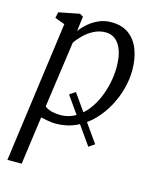

<svg xmlns="http://www.w3.org/2000/svg" viewBox="-121 -650 799 987"><g transform="rotate(15 278.0 -157.0)"><path d="M429.5 60 398.5 81 233.5 -153 264.5 -174ZM14.5 254 116.5 -495.5 63.5 -515 70.5 -546.5 180.5 -568 199 -558 189 -478.5Q205 -500.5 228.8 -521Q252.5 -541.5 282.8 -554.8Q313 -568 348.5 -568Q405 -568 442 -540.8Q479 -513.5 497.2 -465.8Q515.5 -418 515.5 -356Q515.5 -309.5 502.2 -258.8Q489 -208 463 -160.2Q437 -112.5 399.5 -74Q362 -35.5 313 -12.8Q264 10 204.5 10Q186 10 165.2 6.2Q144.5 2.5 125.5 -1.5L90.5 254ZM133.5 -62Q150.5 -49.5 172 -44.2Q193.5 -39 216.5 -39Q259.5 -39 294 -58.5Q328.5 -78 354.8 -110.8Q381 -143.5 398.5 -184.2Q416 -225 424.8 -268.2Q433.5 -311.5 433.5 -351.5Q433.5 -403 421.2 -438.2Q409 -473.5 386.8 -491.8Q364.5 -510 334 -510Q300.5 -510 271 -494.8Q241.5 -479.5 219 -457.2Q196.5 -435 183 -414.5Z"/></g></svg>

Font: Merriweather 7pt Light
Style: Italic
Weight: 300
Italic angle: -7.8°
Designer: Eben Sorkin
Foundry: Eben Sorkin
Version: Version 2.200;gftools[0.9.31]